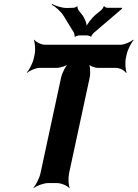

<svg xmlns="http://www.w3.org/2000/svg" viewBox="-20 -941 707 987"><path d="M627 -642 631 -661C636 -685 655 -722 667 -735L665 -737C651 -725 619 -711 600 -711H211C192 -711 164 -725 156 -737L154 -735C160 -722 163 -685 158 -661L154 -642C149 -618 130 -581 118 -568L119 -566C132 -578 164 -592 183 -592H271C290 -592 324 -603 336 -616L335 -618C319 -606 299 -566 294 -542L188 -50C183 -26 164 11 152 24L153 26C168 14 205 0 228 0H272C295 0 327 14 336 26L338 24C332 11 330 -26 335 -50L441 -542C446 -566 444 -606 434 -618L431 -616C437 -603 466 -592 485 -592H577C596 -592 621 -578 628 -566L631 -568C625 -581 622 -618 627 -642ZM402 -865 385 -887C382 -890 376 -904 379 -908L376 -909C374 -905 362 -901 357 -901L327 -900C299 -899 265 -911 247 -921L246 -917C264 -907 293 -883 308 -858L360 -773C361 -769 366 -756 363 -753L366 -751C368 -755 382 -759 386 -759H429C433 -759 446 -755 447 -752L449 -753C449 -756 458 -769 462 -772L607 -896L608 -901H531C527 -901 517 -905 517 -909L512 -907C513 -904 503 -890 498 -887L472 -866C453 -850 425 -815 421 -798H425C429 -815 415 -850 402 -865Z"/></svg>

Font: Asimov
Style: EdgeExtremeIt
Weight: 500
Designer: Google
Version: Version 2.000980: 2014